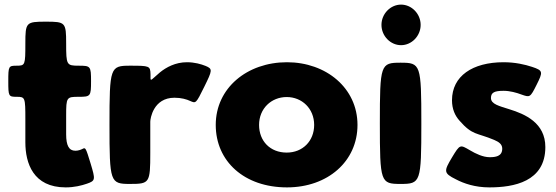

<svg xmlns="http://www.w3.org/2000/svg" viewBox="-20 -798 2414 833"><path d="M53 -513C17 -513 16 -511 16 -446C16 -380 17 -378 53 -378C89 -378 90 -375 90 -280V-181C90 -90 124 15 265 15C302 15 334 7 357 -1C395 -14 394 -19 373 -89C352 -158 351 -159 338 -152C330 -148 319 -144 307 -144C279 -144 267 -167 267 -215V-297C267 -376 269 -378 321 -378C373 -378 375 -380 375 -446C375 -511 373 -513 321 -513C269 -513 267 -516 267 -609C267 -701 264 -704 179 -704C93 -704 90 -701 90 -609C90 -516 89 -513 53 -513Z M544 0C629 0 632 -4 632 -135V-270C632 -283 645 -374 737 -374C767 -374 790 -367 805 -360C830 -349 830 -348 866 -421C902 -494 903 -499 872 -512C852 -520 824 -528 791 -528C741 -528 701 -506 674 -484C629 -446 633 -440 633 -476C632 -512 629 -513 544 -513C458 -513 455 -506 455 -257C455 -7 458 0 544 0Z M916 -256C916 -98 1040 15 1225 15C1402 15 1531 -98 1531 -256C1531 -416 1395 -528 1225 -528C1052 -528 916 -416 916 -256ZM1104 -256C1104 -327 1157 -377 1224 -377C1290 -377 1343 -327 1343 -256C1343 -186 1293 -136 1224 -136C1152 -136 1104 -186 1104 -256Z M1718 0C1805 0 1808 -7 1808 -263C1808 -519 1805 -526 1718 -526C1631 -526 1628 -519 1628 -263C1628 -7 1631 0 1718 0ZM1635 -690C1635 -642 1674 -602 1720 -602C1766 -602 1805 -642 1805 -690C1805 -738 1766 -778 1720 -778C1674 -778 1635 -738 1635 -690Z M2165 -528C2030 -528 1941 -468 1941 -363C1941 -325 1954 -296 1974 -274C2030 -210 2048 -223 2124 -191C2145 -182 2159 -172 2159 -153C2159 -119 2129 -116 2104 -116C2076 -116 2044 -131 2019 -146C1976 -171 1976 -173 1941 -115C1906 -56 1903 -47 1958 -20C1992 -2 2041 15 2103 15C2208 15 2346 -9 2346 -160C2346 -265 2258 -303 2190 -324C2146 -338 2110 -346 2110 -373C2110 -397 2126 -404 2165 -404C2192 -404 2221 -396 2242 -388C2279 -375 2280 -374 2308 -430C2336 -486 2337 -492 2288 -508C2258 -518 2215 -528 2165 -528Z"/></svg>

Font: Hussar Print
Style: Bold
Weight: 700
Foundry: Cannot Into Space Fonts
Version: Version 2.00